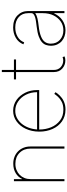

<svg xmlns="http://www.w3.org/2000/svg" viewBox="653 -1369 728 2074"><g transform="rotate(-90 1017.0 -332.0)"><path d="M471.6 0H448.9V-366.5Q448.9 -438.9 403.4 -484.4Q358 -529.8 285.5 -529.8Q248.9 -530.2 218.4 -517.9Q187.9 -505.7 165.7 -483.7Q143.5 -461.6 131.2 -431.6Q119 -401.6 119.3 -366.5V0H96.6V-545.5H119.3V-458.8H122.2Q140.6 -500 183.6 -526.3Q226.9 -552.6 285.5 -552.6Q326.3 -552.9 360.6 -539.1Q394.9 -525.2 419.7 -500.4Q444.6 -475.5 458.3 -441.2Q471.9 -407 471.6 -366.5Z M869.3 11.4Q831.7 11.4 799.9 1.2Q768.1 -8.9 742 -27.3Q715.9 -45.8 695.7 -71.2Q675.4 -96.6 661.6 -127.1Q632.1 -191.4 632.1 -271.3Q632.1 -313.2 640.3 -350.3Q648.4 -387.4 663 -418.5Q677.6 -449.6 697.8 -474.3Q718 -498.9 742.5 -516.7Q793.7 -554 858 -554Q891.3 -554 920.5 -544.4Q949.6 -534.8 974.1 -517.6Q998.6 -500.4 1018.1 -476.6Q1037.6 -452.8 1051.8 -424.7Q1081 -366.5 1081 -295.5V-272.7H654.8Q654.8 -204.2 679 -144.5Q702.8 -85.9 753.2 -47.2Q800.8 -11.4 869.3 -11.4Q919.4 -11.4 953.8 -29.1Q971.2 -38 984.9 -48.3Q998.6 -58.6 1008.9 -70Q1029.5 -92.7 1039.8 -109.4L1058.2 -96.6Q1052.2 -86.6 1043.1 -74.8Q1034.1 -62.9 1022 -50.8Q1009.9 -38.7 994.5 -27.3Q979 -16 960.2 -7.3Q941.4 1.4 918.7 6.6Q896 11.7 869.3 11.4ZM1058.2 -295.5Q1058.2 -362.2 1030.9 -415.8Q1003.6 -469.5 958.1 -500Q913 -531.2 858 -531.2Q816.8 -531.6 781.2 -513.5Q745.7 -495.4 718.9 -463.6Q692.1 -431.8 675.6 -388.7Q659.1 -345.5 655.5 -295.5Z M1400.6 9.9Q1350.5 9.9 1312.9 -23.8Q1275.6 -57.2 1275.6 -115.1V-522.7H1196V-545.5H1275.6V-676.1H1298.3V-545.5H1411.9V-522.7H1298.3V-115.1Q1298.3 -67.5 1328.8 -40.1Q1360.1 -12.8 1400.6 -12.8Q1418 -12.8 1437.5 -19.9L1444.6 1.4Q1424.7 9.9 1400.6 9.9Z M1725.9 11.4Q1693.5 11.4 1663.5 1.4Q1633.5 -8.5 1610.4 -28.4Q1587.4 -48.3 1573.5 -78.1Q1559.7 -108 1559.7 -147.7Q1560.4 -175.1 1568.7 -199.6Q1577.1 -224.1 1599.6 -243.8Q1622.2 -263.5 1662.1 -277.9Q1702.1 -292.3 1765.6 -299.7Q1793.3 -303.3 1819.8 -306.8Q1846.2 -310.4 1867 -316.8Q1887.8 -323.2 1900 -333.1Q1912.3 -343 1911.9 -359.4V-392Q1911.9 -455.3 1870 -492.9Q1827.8 -531.2 1757.1 -531.2Q1701.7 -531.2 1658.7 -506.7Q1615.1 -482.6 1596.6 -434.7L1575.3 -443.2Q1595.9 -496.4 1645.6 -525.2Q1695 -554 1757.1 -554Q1839.8 -554 1887.4 -507.5Q1934.7 -461.3 1934.7 -392V0H1911.9V-110.8H1909.1Q1896.7 -84.2 1878.7 -61.8Q1860.8 -39.4 1837.5 -23.3Q1814.3 -7.1 1786.2 2.1Q1758.2 11.4 1725.9 11.4ZM1725.9 -11.4Q1780.2 -11.4 1821.4 -39.8Q1862.9 -68.5 1887.1 -117.2Q1911.9 -166.5 1911.9 -233V-315.3Q1891.3 -300.4 1856.2 -291.9Q1821 -283.4 1774.1 -278.4Q1635.7 -263.1 1599.8 -208.8Q1582.4 -182.9 1582.4 -147.7Q1582.4 -85.9 1623.6 -48.7Q1665.1 -11.4 1725.9 -11.4Z"/></g></svg>

Font: Linik Sans Thin
Style: Regular
Weight: 100
Designer: Fonts by Rasmus Andersson / Changes by Cristiano Sobral with parts from Marc Monis
Foundry: rsms
Version: Version 3.020; ttfautohint (v1.6)